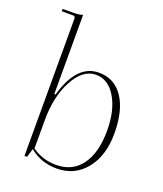

<svg xmlns="http://www.w3.org/2000/svg" viewBox="-126 -741 712 837"><g transform="rotate(20 230.0 -322.5)"><path d="M235 12Q162 12 109 -32L97 8H85V-628Q85 -640 74 -640H22V-651H67Q99 -651 115 -657V-290H121Q164 -444 267 -444Q339 -444 379.5 -384Q420 -324 420 -217Q420 -114 369 -51Q318 12 235 12ZM227 -2Q303 -2 344.5 -59Q386 -116 386 -218Q386 -312 350.5 -371.5Q315 -431 258 -431Q197 -431 155.5 -353.5Q114 -276 115 -164V-37Q165 -2 227 -2Z"/></g></svg>

Font: Arapey Thin-Display
Style: Regular
Weight: 100
Designer: Eduardo Rodriguez Tunni
Foundry: Eduardo Rodriguez Tunni
Version: Version 4.000